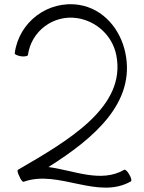

<svg xmlns="http://www.w3.org/2000/svg" viewBox="-20 -854 676 900"><path d="M91 -2C254 -61 439 85 594 -4C598 -7 595 -21 586 -36C578 -51 567 -61 562 -58C453 5 328 -55 207 -71C422 -206 615 -373 568 -604C545 -718 464 -813 351 -831C205 -854 68 -751 49 -604C48 -599 62 -593 79 -590C96 -588 110 -591 111 -596C126 -708 230 -786 342 -769C433 -755 507 -686 525 -596C574 -353 300 -195 64 -58C60 -56 63 -42 71 -27C77 -12 86 0 91 -2Z"/></svg>

Font: Nupuram ExtraLight
Style: Regular
Weight: 200
Designer: Santhosh Thottingal (santhosh.thottingal@gmail.com)
Foundry: SMC
Version: Version 1.000